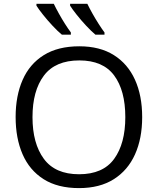

<svg xmlns="http://www.w3.org/2000/svg" viewBox="-20 -965 818 995"><path d="M716.8 -357.9Q716.8 -247.6 679.7 -165Q642.6 -82.5 569.8 -36.4Q497.1 9.8 389.6 9.8Q278.8 9.8 205.8 -36.6Q132.8 -83 96.9 -165.8Q61 -248.5 61 -358.9Q61 -468.3 97.2 -550.8Q133.3 -633.3 206.8 -679.2Q280.3 -725.1 391.1 -725.1Q497.1 -725.1 569.6 -679.7Q642.1 -634.3 679.4 -552Q716.8 -469.7 716.8 -357.9ZM148.4 -357.9Q148.4 -221.7 207.3 -141.8Q266.1 -62 389.6 -62Q513.7 -62 571.5 -141.6Q629.4 -221.2 629.4 -357.9Q629.4 -496.1 571.5 -574Q513.7 -651.9 391.1 -651.9Q266.6 -651.9 207.5 -573.2Q148.4 -494.6 148.4 -357.9ZM432.6 -945.3Q443.4 -922.9 458.7 -895.5Q474.1 -868.2 490.7 -842Q507.3 -815.9 521.5 -796.9V-785.2H474.6Q452.6 -803.7 426 -832.3Q399.4 -860.8 377 -889.2Q354.5 -917.5 343.3 -935.5V-945.3ZM258.8 -945.3Q269.5 -922.9 284.7 -895.5Q299.8 -868.2 316.4 -842Q333 -815.9 347.2 -796.9V-785.2H300.8Q278.3 -803.7 251.7 -832.3Q225.1 -860.8 202.6 -889.2Q180.2 -917.5 168.9 -935.5V-945.3Z"/></svg>

Font: Open Sans
Style: Regular
Weight: 400
Designer: Monotype Design Team
Foundry: Monotype Imaging Inc.
Version: Version 3.000; ttfautohint (v1.8.4)